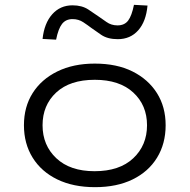

<svg xmlns="http://www.w3.org/2000/svg" viewBox="-20 -766 784 794"><path d="M373 8Q283 8 217 -24Q151 -56 115 -114Q79 -172 79 -248Q79 -324 115 -381Q151 -438 217 -470.5Q283 -503 372 -503Q463 -503 528 -470.5Q593 -438 629 -381Q665 -324 665 -248Q665 -172 629.5 -114Q594 -56 528.5 -24Q463 8 373 8ZM371 -58Q474 -58 531 -111.5Q588 -165 588 -248Q588 -331 531 -383.5Q474 -436 372 -436Q269 -436 212.5 -383.5Q156 -331 156 -248Q156 -165 213 -111.5Q270 -58 371 -58ZM212 -602 156 -605Q163 -670 196 -707Q229 -744 280 -744Q319 -744 345.5 -726.5Q372 -709 389 -697Q401 -689 420.5 -675Q440 -661 466 -661Q495 -661 510 -681Q525 -701 534 -746L590 -743Q584 -677 551.5 -640.5Q519 -604 467 -604Q425 -604 398.5 -622Q372 -640 357 -651Q344 -661 324.5 -674Q305 -687 280 -687Q252 -687 236.5 -667Q221 -647 212 -602Z"/></svg>

Font: Nunito Sans 7pt Expanded Light
Style: Regular
Weight: 300
Width: 7
Designer: Vernon Adams
Foundry: Vernon Adams
Version: Version 3.101;gftools[0.9.27]